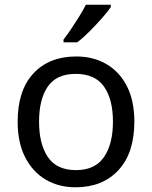

<svg xmlns="http://www.w3.org/2000/svg" viewBox="-20 -786 645 816"><path d="M551 -269Q551 -136 483.5 -63Q416 10 301 10Q230 10 174.5 -22.5Q119 -55 87 -117.5Q55 -180 55 -269Q55 -402 122 -474Q189 -546 304 -546Q377 -546 432.5 -513.5Q488 -481 519.5 -419.5Q551 -358 551 -269ZM146 -269Q146 -174 183.5 -118.5Q221 -63 303 -63Q384 -63 422 -118.5Q460 -174 460 -269Q460 -364 422 -418Q384 -472 302 -472Q220 -472 183 -418Q146 -364 146 -269ZM451 -756Q439 -738 414 -709.5Q389 -681 360.5 -652.5Q332 -624 308 -606H250V-618Q265 -637 282.5 -663Q300 -689 317 -716.5Q334 -744 345 -766H451Z"/></svg>

Font: Noto Sans Phoenician
Style: Regular
Weight: 400
Designer: Monotype Design Team
Foundry: Monotype Imaging Inc.
Version: Version 2.001; ttfautohint (v1.8.4.7-5d5b)